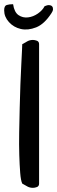

<svg xmlns="http://www.w3.org/2000/svg" viewBox="-60 -902 275 923"><path d="M46.9 -19.5Q40 -34.2 37.1 -70.8Q34.2 -107.4 32.7 -156.7Q31.2 -206.1 32.2 -264.6Q33.2 -323.2 34.7 -382.3Q36.1 -441.4 38.1 -496.6Q40 -551.8 42.5 -594.2Q44.9 -636.7 45.9 -662.6Q46.9 -688.5 46.9 -689.5Q61.5 -698.2 72.8 -704.1Q84 -710 98.6 -710Q107.4 -710 117.7 -706.1Q127.9 -702.1 127.9 -689.5V-19.5Q127.9 -6.8 117.7 -2.9Q107.4 1 98.6 1Q84 1 72.8 -4.9Q61.5 -10.7 46.9 -19.5ZM-40 -852.5Q-40 -874 -27.8 -877.9Q-15.6 -881.8 2.9 -881.8Q8.8 -842.8 29.3 -829.1Q49.8 -815.4 74.7 -818.4Q99.6 -821.3 122.1 -836.9Q144.5 -852.5 154.3 -872.1Q167 -877.9 176.3 -877.4Q185.5 -877 190.4 -871.6Q195.3 -866.2 194.8 -857.4Q194.3 -848.6 187.5 -838.9Q153.3 -786.1 113.8 -770.5Q74.2 -754.9 40 -762.7Q5.9 -770.5 -17.1 -795.9Q-40 -821.3 -40 -852.5Z"/></svg>

Font: Architects Daughter-petzku
Style: Regular
Weight: 400
Designer: Kimberly Geswein
Foundry: Kimberly Geswein
Version: Version 1.000 2010 initial release